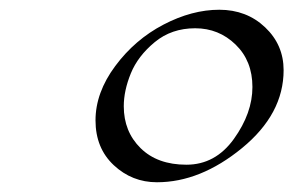

<svg xmlns="http://www.w3.org/2000/svg" viewBox="-20 -744 602 394"><path d="M234 -526Q234 -474 268.5 -440Q303 -406 362.5 -406Q422 -406 460 -459Q498 -512 498 -565.5Q498 -619 463.5 -652.5Q429 -686 380.5 -686Q332 -686 297.5 -657.5Q263 -629 248.5 -593.5Q234 -558 234 -526ZM562 -600Q562 -510 476.5 -440Q391 -370 302 -370Q251 -370 213.5 -405Q176 -440 176 -497Q176 -554 216.5 -608.5Q257 -663 315.5 -693.5Q374 -724 430 -724Q486 -724 524 -688Q562 -652 562 -600Z"/></svg>

Font: Miama
Style: Regular
Weight: 400
Italic angle: 16.5°
Designer: Linus Romer
Foundry: Linus Romer
Version: 0.32